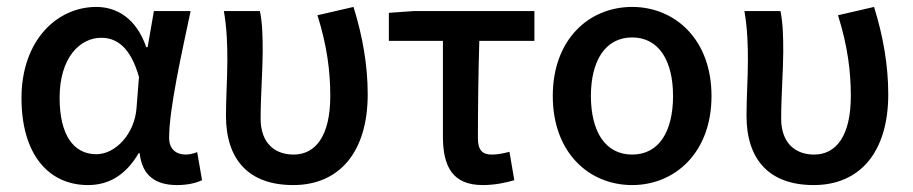

<svg xmlns="http://www.w3.org/2000/svg" viewBox="-20 -522 2633 554"><path d="M42 -239C42 -78 119 12 234 12C295 12 344 -18 380 -80H383C390 -15 429 12 491 12C524 12 548 5 563 -2L549 -83C539 -79 526 -76 516 -76C489 -76 468 -91 468 -124C468 -208 504 -367 530 -490H424L406 -386H402C373 -470 316 -502 258 -502C144 -502 42 -405 42 -239ZM374 -211C369 -137 314 -77 258 -77C192 -77 152 -133 152 -240C152 -356 211 -413 272 -413C315 -413 356 -388 381 -300Z M632 -188C632 -61 698 12 826 12C959 12 1041 -83 1041 -250C1041 -334 1026 -419 1000 -502L896 -478C924 -389 933 -315 933 -245C933 -129 890 -76 827 -76C776 -76 732 -106 732 -180C732 -243 738 -323 738 -373C738 -417 737 -456 730 -490H626C635 -438 636 -388 636 -349C636 -296 632 -241 632 -188Z M1258 -128C1258 -40 1287 12 1373 12C1408 12 1440 5 1464 -2L1450 -84C1431 -79 1415 -76 1399 -76C1373 -76 1359 -88 1359 -122C1359 -205 1360 -304 1363 -404H1522V-490H1173L1102 -485V-404H1258Z M1575 -245C1575 -81 1680 12 1804 12C1927 12 2033 -81 2033 -245C2033 -409 1927 -502 1804 -502C1680 -502 1575 -409 1575 -245ZM1922 -245C1922 -142 1881 -76 1804 -76C1727 -76 1685 -142 1685 -245C1685 -347 1727 -414 1804 -414C1881 -414 1922 -347 1922 -245Z M2134 -188C2134 -61 2200 12 2328 12C2461 12 2543 -83 2543 -250C2543 -334 2528 -419 2502 -502L2398 -478C2426 -389 2435 -315 2435 -245C2435 -129 2392 -76 2329 -76C2278 -76 2234 -106 2234 -180C2234 -243 2240 -323 2240 -373C2240 -417 2239 -456 2232 -490H2128C2137 -438 2138 -388 2138 -349C2138 -296 2134 -241 2134 -188Z"/></svg>

Font: Cambridge Sans Medium
Style: Regular
Weight: 500
Version: Version 2.020;PS 002.020;hotconv 1.0.88;makeotf.lib2.5.64775